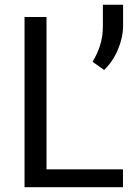

<svg xmlns="http://www.w3.org/2000/svg" viewBox="-20 -782 563 802"><path d="M82.5 0ZM174.3 -74.7H493.7V0H82.5V-710.9H174.3ZM494.1 -673.3Q494.1 -627 473.1 -576.2Q452.1 -525.4 415 -489.7L366.7 -523.9Q387.2 -557.6 398.4 -593.8Q409.7 -629.9 409.7 -671.9V-762.2H494.1Z"/></svg>

Font: Robert Sans Medium
Style: Regular
Weight: 500
Designer: Christian Robertson (extended by Adam Twardoch)
Foundry: Google
Version: Version 12.135;April 2, 2019;FontCreator 11.5.0.2425 64-bit;